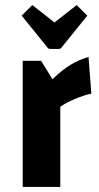

<svg xmlns="http://www.w3.org/2000/svg" viewBox="-20 -741 392 761"><path d="M188 -427Q225 -463 259.5 -484Q294 -505 331 -515L342 -370Q313 -364 276.5 -348.5Q240 -333 219 -318V0H70V-500H143ZM196 -652 284 -721 326 -679 225 -554Q221 -547 212 -547H180Q171 -547 167 -554L66 -679L108 -721Z"/></svg>

Font: Changa SemiBold
Style: Regular
Weight: 600
Designer: Eduardo Rodriguez Tunni
Foundry: Eduardo Rodriguez Tunni
Version: Version 2.002; ttfautohint (v1.5) -l 8 -r 50 -G 150 -x 14 -H